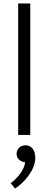

<svg xmlns="http://www.w3.org/2000/svg" viewBox="-20 -780 280 1110"><path d="M85 -760V0H155V-760ZM129 60C97 60 76 80 76 110C76 133 93 154 125 158C123 192 91 243 42 279L67 310C122 275 184 201 184 134C184 86 160 60 129 60Z"/></svg>

Font: Gully Light
Style: Regular
Weight: 300
Designer: jaikishan Patel
Foundry: MagicType
Version: Version 1.000;Glyphs 3.2 (3242)